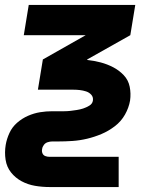

<svg xmlns="http://www.w3.org/2000/svg" viewBox="-29 -550 625 775"><path d="M172 205H450V83H171Q162 83 154 80Q146 77 142.5 69Q139 61 141 52Q142 43 148 35Q154 27 163.5 24Q173 21 182 21H205Q234 21 263.5 19Q293 17 322.5 10Q352 3 380.5 -9Q409 -21 434.5 -40.5Q460 -60 475.5 -87.5Q491 -115 496 -144Q500 -173 494.5 -200Q489 -227 470.5 -246.5Q452 -266 428 -278.5Q404 -291 377.5 -298Q351 -305 323 -308V-310L497 -408L517 -530H87L67 -408H317L144 -310L124 -188H266Q280 -188 293 -186.5Q306 -185 318.5 -181Q331 -177 339.5 -167.5Q348 -158 346 -144Q344 -131 331.5 -123.5Q319 -116 306.5 -112Q294 -108 281 -106Q268 -104 255.5 -102.5Q243 -101 230.5 -101Q218 -101 205 -101H182Q157 -101 132.5 -97Q108 -93 84 -82.5Q60 -72 40 -54.5Q20 -37 9 -13Q-2 11 -6 35Q-11 65 -6.5 94.5Q-2 124 15.5 146Q33 168 58 181.5Q83 195 112 200Q141 205 172 205Z"/></svg>

Font: Iosevka Sparkle Heavy
Style: Italic
Weight: 900
Italic angle: -9°
Designer: Belleve Invis
Foundry: Belleve Invis
Version: Version 4.5.0; ttfautohint (v1.8.3)